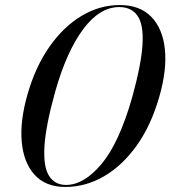

<svg xmlns="http://www.w3.org/2000/svg" viewBox="-20 -731 675 761"><path d="M454.5 -711Q534.5 -711 579.8 -664.2Q625 -617.5 633.5 -535.8Q642 -454 611.5 -348Q579 -234 521.8 -154Q464.5 -74 391.8 -32Q319 10 239 10Q161.5 10 117.8 -37.5Q74 -85 66.2 -168.2Q58.5 -251.5 89.5 -358.5Q120.5 -466.5 175.8 -545.5Q231 -624.5 302.8 -667.8Q374.5 -711 454.5 -711ZM504 -345.5Q540 -475.5 544.8 -554Q549.5 -632.5 525.5 -667.8Q501.5 -703 452.5 -703Q375 -703 309.5 -615Q244 -527 199 -368.5Q161 -232.5 156.2 -151Q151.5 -69.5 174.5 -33.8Q197.5 2 241.5 2Q313 2 382.8 -81.5Q452.5 -165 504 -345.5Z"/></svg>

Font: Fraunces 144pt
Style: Italic
Weight: 400
Italic angle: -16°
Version: Version 1.000;[b76b70a41]